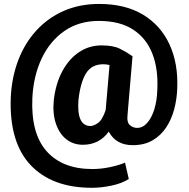

<svg xmlns="http://www.w3.org/2000/svg" viewBox="-20 -708 936 950"><path d="M856.9 -268.6Q855 -216.8 841.8 -167Q828.6 -117.2 802 -77.1Q775.4 -37.1 734.6 -13.4Q693.8 10.3 636.7 10.3Q554.2 10.3 518.1 -56.6Q470.7 8.3 390.1 8.3Q342.8 8.3 308.1 -19Q273.4 -46.4 256.6 -96.2Q239.7 -146 246.1 -212.9Q255.9 -295.4 288.6 -356Q321.3 -416.5 371.1 -450Q420.9 -483.4 481.9 -483.4Q540 -483.4 573 -467Q606 -450.7 635.7 -429.7L611.3 -143.1Q606.4 -102.5 622.6 -88.9Q638.7 -75.2 658.2 -75.2Q686.5 -75.2 708.5 -100.1Q730.5 -125 743.7 -167.7Q756.8 -210.4 758.3 -263.7Q763.7 -365.7 733.9 -442.4Q704.1 -519 638.4 -561.8Q572.8 -604.5 468.8 -604.5Q370.1 -604.5 298.3 -554.4Q226.6 -504.4 186 -418.2Q145.5 -332 140.1 -223.6Q132.3 -47.9 210.7 40.3Q289.1 128.4 437 128.4Q479.5 128.4 523.7 119.1Q567.9 109.9 598.6 96.7L617.2 177.7Q583 199.7 531.7 210.4Q480.5 221.2 435.1 221.2Q237.3 221.2 131.3 108.6Q25.4 -3.9 33.2 -223.6Q37.6 -323.7 69.8 -408.7Q102.1 -493.7 159.2 -556.4Q216.3 -619.1 294.9 -653.8Q373.5 -688.5 470.7 -688.5Q599.6 -688.5 687.5 -635.5Q775.4 -582.5 818.8 -488Q862.3 -393.6 856.9 -268.6ZM368.2 -212.9Q358.4 -84.5 428.2 -84.5Q443.4 -84.5 464.8 -99.4Q486.3 -114.3 502.9 -163.6L522 -386.2Q506.8 -390.1 491.2 -390.1Q433.1 -390.1 405.3 -344.5Q377.4 -298.8 368.2 -212.9Z"/></svg>

Font: Vazirmatn UI FD Black
Style: Regular
Weight: 900
Designer: Saber Rastikerdar
Foundry: Saber Rastikerdar
Version: Version 33.003